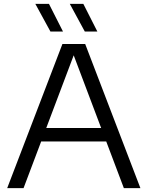

<svg xmlns="http://www.w3.org/2000/svg" viewBox="-20 -966 758 986"><path d="M17 0 300.5 -740H417.5L701 0H616L351.5 -700.5H365.5L101 0ZM168.5 -239.5 189 -308.5H529L549 -239.5ZM415.5 -804 338.5 -946H408L480 -804ZM239 -804 161.5 -946H231.5L303.5 -804Z"/></svg>

Font: Encode Sans SemiExpanded
Style: Regular
Weight: 400
Width: 6
Designer: Multiple Designers
Foundry: Impallari Type
Version: Version 3.002